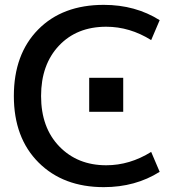

<svg xmlns="http://www.w3.org/2000/svg" viewBox="-20 -760 739 790"><path d="M347 -300V-440H487V-300ZM417 -650Q296 -650 222.5 -572Q149 -494 149 -365Q149 -235 224 -157.5Q299 -80 417 -80Q514 -80 602 -135L637 -53Q537 10 407 10Q240 10 138.5 -91.5Q37 -193 37 -365Q37 -537 137 -638.5Q237 -740 407 -740Q537 -740 637 -677L602 -595Q514 -650 417 -650Z"/></svg>

Font: Mplus 1p Medium
Style: Regular
Weight: 500
Version: Version 1.061